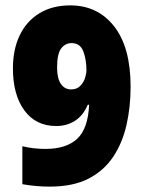

<svg xmlns="http://www.w3.org/2000/svg" viewBox="-20 -774 536 713"><path d="M465 -452Q465 -378 450 -311Q435 -244 400.5 -192Q366 -140 308.5 -110.5Q251 -81 165 -81Q113 -81 63 -90V-231Q83 -226 105 -223.5Q127 -221 149 -221Q226 -221 266.5 -258.5Q307 -296 311 -385H306Q289 -345 258.5 -325.5Q228 -306 189 -306Q113 -306 70.5 -364Q28 -422 28 -520Q28 -590 53 -642.5Q78 -695 126 -724.5Q174 -754 241 -754Q343 -754 404 -676Q465 -598 465 -452ZM245 -614Q223 -614 207.5 -594.5Q192 -575 192 -523Q192 -483 206 -462.5Q220 -442 244 -442Q265 -442 277.5 -454.5Q290 -467 295.5 -483.5Q301 -500 301 -513Q301 -552 289.5 -583Q278 -614 245 -614Z"/></svg>

Font: Noto Sans Telugu UI ExtraCondensed Black
Style: Regular
Weight: 900
Width: 2
Designer: Jelle Bosma - Monotype Design Team
Foundry: Monotype Imaging Inc.
Version: Version 2.006; ttfautohint (v1.8.4.7-5d5b)